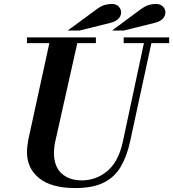

<svg xmlns="http://www.w3.org/2000/svg" viewBox="-20 -944 879 975"><path d="M363 11Q241 11 179 -39Q117 -89 117 -172Q117 -186 119 -202.5Q121 -219 124 -236L237 -754H379L263 -236Q258 -218 256 -200Q254 -182 254 -168Q254 -99 292.5 -63.5Q331 -28 395 -28Q468 -28 524.5 -75Q581 -122 603 -221L717 -754H755L641 -227Q625 -152 593.5 -98Q562 -44 506.5 -16.5Q451 11 363 11ZM117 -725V-754H467V-725ZM608 -725V-754H839V-725ZM549 -789 692 -895Q717 -913 735 -918.5Q753 -924 771 -924Q794 -924 807 -911Q820 -898 820 -881Q820 -864 807 -849.5Q794 -835 766 -828L609 -789ZM324 -789 468 -895Q492 -913 510.5 -918.5Q529 -924 547 -924Q570 -924 582.5 -911Q595 -898 595 -881Q595 -864 582 -849.5Q569 -835 541 -828L384 -789Z"/></svg>

Font: Libre Bodoni SemiBold
Style: Italic
Weight: 600
Italic angle: -13°
Version: Version 2.003